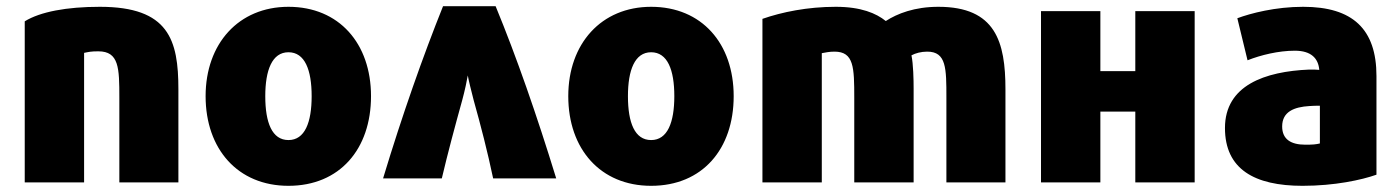

<svg xmlns="http://www.w3.org/2000/svg" viewBox="-20 -577 4526 621"><path d="M557 13H366V-261C366 -357 365 -411 298 -411C274 -411 267 -409 252 -406V13H60V-508C110 -539 196 -555 303 -555C526 -555 557 -448 557 -288Z M1180 -266C1180 -95 1079 24 913 24C749 24 645 -95 645 -266C645 -436 752 -555 913 -555C1077 -555 1180 -436 1180 -266ZM988 -266C988 -351 966 -408 913 -408C860 -408 838 -350 838 -266C838 -180 860 -124 913 -124C966 -124 988 -181 988 -266Z M1219 0C1281 -205 1348 -395 1413 -557H1583C1651 -392 1716 -205 1779 0H1575C1557 -86 1535 -171 1512 -253C1505 -280 1495 -320 1493 -333C1491 -320 1483 -282 1475 -253C1452 -170 1428 -81 1409 0Z M2353 -266C2353 -95 2252 24 2086 24C1922 24 1818 -95 1818 -266C1818 -436 1925 -555 2086 -555C2250 -555 2353 -436 2353 -266ZM2161 -266C2161 -351 2139 -408 2086 -408C2033 -408 2011 -350 2011 -266C2011 -180 2033 -124 2086 -124C2139 -124 2161 -181 2161 -266Z M3232 13H3041V-261C3041 -356 3041 -410 2979 -410C2959 -410 2941 -405 2928 -398C2934 -370 2935 -319 2935 -290V13H2743V-260C2743 -359 2742 -410 2679 -410C2662 -410 2649 -407 2638 -405V13H2446V-516C2509 -538 2592 -555 2683 -555C2765 -555 2814 -534 2845 -509C2882 -533 2938 -555 3015 -555C3200 -555 3232 -442 3232 -288Z M3844 -541V13H3652V-216H3539V13H3347V-541H3539V-347H3652V-541Z M4432 -12C4384 5 4297 24 4193 24C4037 24 3942 -30 3942 -163C3942 -301 4071 -346 4215 -352C4227 -352 4238 -352 4247 -351C4244 -388 4221 -413 4168 -413C4115 -413 4058 -399 4015 -382L3982 -518C4025 -534 4105 -555 4195 -555C4355 -555 4432 -483 4432 -331ZM4249 -113V-235C4238 -235 4226 -235 4215 -234C4166 -231 4127 -216 4127 -168C4127 -126 4156 -109 4202 -109C4227 -109 4236 -110 4249 -113Z"/></svg>

Font: Repo Black
Style: Regular
Weight: 900
Designer: Stefan Peev
Foundry: Context Ltd
Version: Version 1.502